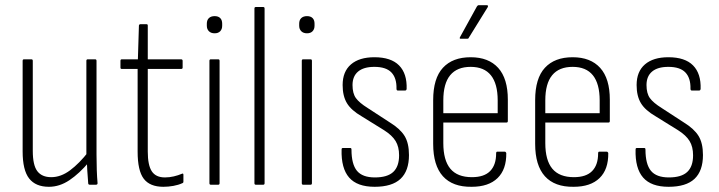

<svg xmlns="http://www.w3.org/2000/svg" viewBox="-20 -710 2762 738"><path d="M168 8Q117 8 92 -24Q67 -56 67 -128V-476Q67 -482 72 -482H101Q106 -482 106 -476V-130Q106 -75 123.5 -52Q141 -29 177 -29Q214 -29 249.5 -55.5Q285 -82 320 -127L322 -87Q285 -43 247 -17.5Q209 8 168 8ZM325 0Q319 0 319 -6Q317 -29 315.5 -54.5Q314 -80 314 -99L312 -109V-476Q312 -482 317 -482H346Q351 -482 351 -476V-115Q351 -83 352 -56Q353 -29 355 -6Q355 0 349 0Z M608 8Q556 8 532.5 -23Q509 -54 509 -127V-445H448Q443 -445 443 -450V-476Q443 -482 448 -482H510L514 -612Q515 -617 520 -617H543Q548 -617 548 -612V-482H676Q682 -482 682 -476V-450Q682 -445 676 -445H548V-127Q548 -75 563.5 -51.5Q579 -28 614 -28Q631 -28 648 -32Q665 -36 679 -42Q685 -45 685 -38V-12Q685 -7 681 -6Q666 1 646.5 4.5Q627 8 608 8Z M790 0Q785 0 785 -6V-476Q785 -482 790 -482H819Q824 -482 824 -476V-6Q824 0 819 0ZM805 -582Q791 -582 783 -590Q775 -598 775 -611V-619Q775 -633 783 -640.5Q791 -648 805 -648Q819 -648 826.5 -640.5Q834 -633 834 -619V-611Q834 -598 826.5 -590Q819 -582 805 -582Z M963 0Q958 0 958 -6V-677Q958 -683 963 -683H992Q997 -683 997 -677V-6Q997 0 992 0Z M1145 0Q1140 0 1140 -6V-476Q1140 -482 1145 -482H1174Q1179 -482 1179 -476V-6Q1179 0 1174 0ZM1160 -582Q1146 -582 1138 -590Q1130 -598 1130 -611V-619Q1130 -633 1138 -640.5Q1146 -648 1160 -648Q1174 -648 1181.5 -640.5Q1189 -633 1189 -619V-611Q1189 -598 1181.5 -590Q1174 -582 1160 -582Z M1420 8Q1353 8 1322 -27.5Q1291 -63 1293 -135Q1293 -141 1297 -141H1327Q1331 -141 1331 -135Q1331 -79 1352 -53.5Q1373 -28 1421 -28Q1469 -28 1491.5 -49Q1514 -70 1514 -113Q1514 -146 1500.5 -168Q1487 -190 1457 -209L1370 -263Q1330 -286 1313.5 -313.5Q1297 -341 1297 -383Q1297 -435 1329 -462.5Q1361 -490 1419 -490Q1483 -490 1514 -458.5Q1545 -427 1543 -368Q1542 -362 1537 -362H1508Q1507 -362 1505.5 -363.5Q1504 -365 1504 -369Q1505 -410 1484.5 -431.5Q1464 -453 1419 -453Q1378 -453 1356.5 -435Q1335 -417 1335 -383Q1335 -351 1348 -333Q1361 -315 1393 -295L1479 -239Q1518 -215 1535 -187.5Q1552 -160 1552 -114Q1552 -53 1519.5 -22.5Q1487 8 1420 8Z M1793 8Q1720 9 1682.5 -32.5Q1645 -74 1645 -157V-325Q1645 -409 1682.5 -449.5Q1720 -490 1789 -490Q1858 -490 1895 -449Q1932 -408 1932 -327V-245Q1932 -239 1927 -239H1684V-160Q1684 -94 1711 -61.5Q1738 -29 1794 -29Q1841 -29 1864 -52.5Q1887 -76 1887 -120Q1887 -127 1891 -127H1920Q1924 -127 1926 -122Q1927 -59 1892.5 -25.5Q1858 8 1793 8ZM1684 -275H1893V-324Q1893 -388 1867 -420.5Q1841 -453 1789 -453Q1737 -453 1710.5 -421Q1684 -389 1684 -324ZM1751 -561Q1745 -561 1748 -567L1813 -685Q1816 -690 1820 -690H1851Q1855 -690 1855.5 -688Q1856 -686 1855 -683L1782 -565Q1781 -561 1775 -561Z M2185 8Q2112 9 2074.5 -32.5Q2037 -74 2037 -157V-325Q2037 -409 2074.5 -449.5Q2112 -490 2181 -490Q2250 -490 2287 -449Q2324 -408 2324 -327V-245Q2324 -239 2319 -239H2076V-160Q2076 -94 2103 -61.5Q2130 -29 2186 -29Q2233 -29 2256 -52.5Q2279 -76 2279 -120Q2279 -127 2283 -127H2312Q2316 -127 2318 -122Q2319 -59 2284.5 -25.5Q2250 8 2185 8ZM2076 -275H2285V-324Q2285 -388 2259 -420.5Q2233 -453 2181 -453Q2129 -453 2102.5 -421Q2076 -389 2076 -324Z M2550 8Q2483 8 2452 -27.5Q2421 -63 2423 -135Q2423 -141 2427 -141H2457Q2461 -141 2461 -135Q2461 -79 2482 -53.5Q2503 -28 2551 -28Q2599 -28 2621.5 -49Q2644 -70 2644 -113Q2644 -146 2630.5 -168Q2617 -190 2587 -209L2500 -263Q2460 -286 2443.5 -313.5Q2427 -341 2427 -383Q2427 -435 2459 -462.5Q2491 -490 2549 -490Q2613 -490 2644 -458.5Q2675 -427 2673 -368Q2672 -362 2667 -362H2638Q2637 -362 2635.5 -363.5Q2634 -365 2634 -369Q2635 -410 2614.5 -431.5Q2594 -453 2549 -453Q2508 -453 2486.5 -435Q2465 -417 2465 -383Q2465 -351 2478 -333Q2491 -315 2523 -295L2609 -239Q2648 -215 2665 -187.5Q2682 -160 2682 -114Q2682 -53 2649.5 -22.5Q2617 8 2550 8Z"/></svg>

Font: Sofia Sans Condensed ExtraLight
Style: Regular
Weight: 250
Version: Version 4.100